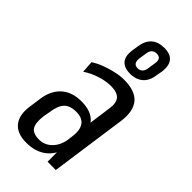

<svg xmlns="http://www.w3.org/2000/svg" viewBox="-248 -863 938 938"><g transform="rotate(45 220.5 -394.5)"><path d="M280 -180 310 -396Q317 -441 299.5 -461Q282 -481 238 -481Q204 -481 165 -468.5Q126 -456 93 -434L89 -496Q114 -512 143.5 -523Q173 -534 204 -541Q235 -548 262 -548Q339 -548 371.5 -510Q404 -472 394 -396L338 0H281ZM141 8Q78 8 49 -27.5Q20 -63 29 -127L38 -192Q47 -256 86 -291Q125 -326 189 -326Q256 -326 287.5 -292Q319 -258 310 -193L301 -128Q292 -63 250 -27.5Q208 8 141 8ZM175 -47Q213 -47 240.5 -74.5Q268 -102 275 -145L279 -176Q285 -223 267 -247.5Q249 -272 208 -272Q165 -272 144 -250Q123 -228 116 -175L110 -143Q104 -91 118.5 -69Q133 -47 175 -47ZM262 -589Q220 -589 201.5 -611.5Q183 -634 189 -677L194 -709Q200 -753 224.5 -775Q249 -797 292 -797Q333 -797 351.5 -775Q370 -753 365 -709L359 -677Q354 -634 328.5 -611.5Q303 -589 262 -589ZM269 -634Q285 -634 294.5 -644Q304 -654 306 -673L312 -712Q315 -732 308 -741.5Q301 -751 285 -751Q269 -751 259 -741.5Q249 -732 247 -712L241 -673Q239 -654 246 -644Q253 -634 269 -634Z"/></g></svg>

Font: Pathway Extreme Condensed
Style: Italic
Weight: 400
Width: 3
Italic angle: -8°
Version: Version 1.001;gftools[0.9.26]